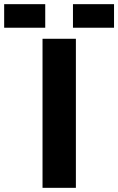

<svg xmlns="http://www.w3.org/2000/svg" viewBox="-134 -901 567 921"><path d="M70 0V-715H230V0ZM-114 -768V-881H83V-768ZM216 -768V-881H413V-768Z"/></svg>

Font: Zen Dots
Style: Regular
Weight: 400
Designer: Yoshimichi Ohira
Foundry: A-1 Corp ZenFonts
Version: Version 1.000; ttfautohint (v1.8.3)